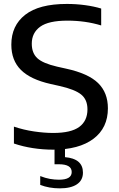

<svg xmlns="http://www.w3.org/2000/svg" viewBox="-20 -770 621 1000"><path d="M256 9.5Q204 9.5 151.8 1.5Q99.5 -6.5 52.5 -22.5V-110.5Q102.5 -93.5 156.8 -85.5Q211 -77.5 257 -77.5Q350 -77.5 392.8 -109Q435.5 -140.5 435.5 -200.5Q435.5 -251 403 -277.5Q370.5 -304 291 -322L244 -332.5Q139 -356 89 -405.8Q39 -455.5 39 -537.5Q39 -636.5 111.2 -693Q183.5 -749.5 328 -749.5Q377 -749.5 423 -743.2Q469 -737 507 -725.5V-637.5Q425 -662.5 331 -662.5Q233 -662.5 189.2 -630.8Q145.5 -599 145.5 -542.5Q145.5 -493.5 174.5 -466.8Q203.5 -440 277 -423L324 -412.5Q439.5 -387.5 490.8 -337.5Q542 -287.5 542 -206Q542 -104 466.8 -47.2Q391.5 9.5 256 9.5ZM291.5 211Q235.5 211 189.5 193V147Q216 157.5 240.2 161.8Q264.5 166 287 166Q353.5 166 353.5 126Q353.5 85.5 286.5 85.5H264V-10H318.5V48.5Q412 56.5 412 129Q412 168.5 380.8 189.8Q349.5 211 291.5 211Z"/></svg>

Font: Encode Sans Semi Expanded Medium
Style: Regular
Weight: 500
Width: 6
Designer: Multiple Designers
Foundry: Impallari Type
Version: Version 3.000; ttfautohint (v1.8.3) -l 8 -r 50 -G 200 -x 14 